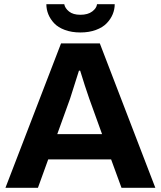

<svg xmlns="http://www.w3.org/2000/svg" viewBox="-20 -892 764 912"><path d="M200.2 -872.1H285.2Q288.6 -853 307.9 -837.4Q327.1 -821.8 361.8 -821.8Q397.5 -821.8 418.2 -837.6Q439 -853.5 440.9 -872.1H524.9Q524.9 -847.7 515.4 -824.5Q505.9 -801.3 486.8 -781.5Q467.8 -761.7 435.5 -749.8Q403.3 -737.8 361.8 -737.8Q320.3 -737.8 288.1 -749.8Q255.9 -761.7 237.3 -781.5Q218.8 -801.3 209.5 -824.2Q200.2 -847.2 200.2 -872.1ZM5.9 0 270 -686H454.1L717.8 0H557.1L507.8 -134.8H209L160.2 0ZM252 -254.9H464.8L403.8 -423.8Q383.8 -481 360.8 -556.2H355Q336.4 -495.6 313 -423.8Z"/></svg>

Font: Archivo
Style: Bold
Weight: 700
Designer: Hector Gatti
Foundry: Omnibus-Type
Version: Version 2.001